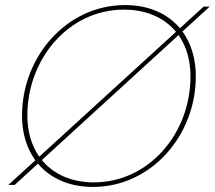

<svg xmlns="http://www.w3.org/2000/svg" viewBox="-20 -730 848 758"><path d="M13 0H38L808 -704H784ZM347 8C577 8 753 -195 753 -428C753 -597 645 -710 474 -710C243 -710 67 -506 67 -274C67 -105 176 8 347 8ZM350 -10C197 -10 88 -109 88 -275C88 -494 248 -692 470 -692C623 -692 732 -594 732 -428C732 -204 569 -10 350 -10Z"/></svg>

Font: Poppins Devanagari Thin
Style: Italic
Weight: 100
Italic angle: -10°
Designer: Ninad Kale (Devanagari), Jonny Pinhorn (Latin)
Foundry: Indian Type Foundry
Version: 4.005